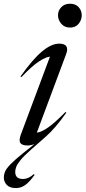

<svg xmlns="http://www.w3.org/2000/svg" viewBox="-76 -750 447 1003"><path d="M227 -670.5Q227 -694.5 244 -712.5Q261 -730.5 290 -730.5Q319 -730.5 335 -712.5Q351 -694.5 351 -670.5Q351 -646 335 -626Q319 -606 290 -606Q261 -606 244 -626Q227 -646 227 -670.5ZM164 -37 88 30Q49.5 64 31.5 86Q13.5 108 8.5 122.2Q3.5 136.5 3.5 148Q3.5 185 44 185Q73 185 100.5 159.5L104.5 164Q77 202 55 217.2Q33 232.5 7.5 232.5Q-25 232.5 -40.5 216Q-56 199.5 -56 177.5Q-56 162 -49.8 146.8Q-43.5 131.5 -21.8 108.8Q0 86 46.5 48.5L104 2.5Q85 10 69 10Q39.5 10 30.5 -2.8Q21.5 -15.5 32.5 -46L185 -454Q163.5 -452.5 127.8 -429.2Q92 -406 35.5 -347L31 -350.5Q95.5 -441.5 144.2 -481.8Q193 -522 233 -522Q290.5 -522 269 -466L116.5 -57.5Q135.5 -58 170.8 -81Q206 -104 266 -165L270.5 -161.5Q241 -119.5 214.2 -88.5Q187.5 -57.5 164 -37Z"/></svg>

Font: Newsreader 72pt
Style: Italic
Weight: 400
Italic angle: -17°
Designer: Hugues Gentile
Foundry: Production Type
Version: Version 1.003; ttfautohint (v1.8.3)